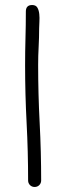

<svg xmlns="http://www.w3.org/2000/svg" viewBox="-20 -738 264 765"><path d="M144 -19Q144 -8 136.5 -0.5Q129 7 118 7Q107 7 99.5 -0.5Q92 -8 92 -19Q92 -134 86 -248.5Q80 -363 80 -478Q80 -532 81.5 -585Q83 -638 83 -692Q83 -718 108 -718Q123 -718 129 -707.5Q135 -697 136.5 -682Q138 -667 137 -651.5Q136 -636 136 -626Q136 -589 134 -552.5Q132 -516 132 -479Q132 -364 138 -249Q144 -134 144 -19Z"/></svg>

Font: Wynona
Style: Regular
Weight: 400
Italic angle: -12°
Designer: Kanati
Foundry: Kanati and Michael Everson
Version: Version 2.000